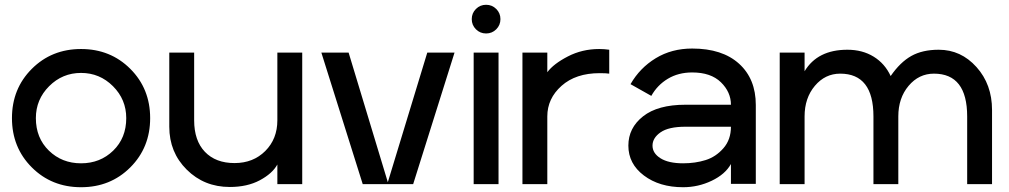

<svg xmlns="http://www.w3.org/2000/svg" viewBox="-20 -770 4219 803"><path d="M113 -70Q30 -153 30 -276Q30 -399 113 -482Q196 -565 319 -565Q442 -565 525 -482Q608 -399 608 -276Q608 -153 525 -70Q442 13 319 13Q196 13 113 -70ZM130 -276Q130 -193 184.5 -140Q239 -87 319 -87Q399 -87 453.5 -140Q508 -193 508 -276Q508 -354 452.5 -409.5Q397 -465 319 -465Q241 -465 185.5 -409.5Q130 -354 130 -276Z M1244 0H1140V-82Q1119 -44 1066.5 -16Q1014 12 941 12Q834 12 761 -60.5Q688 -133 688 -240V-550H792V-267Q792 -182 837 -135Q882 -88 961 -88Q1039 -88 1089.5 -138.5Q1140 -189 1140 -267V-550H1244Z M1324 -550H1438L1602 -8L1767 -550H1881L1708 0H1497Z M1970.5 -647.5Q1953 -665 1953 -690Q1953 -715 1970.5 -732.5Q1988 -750 2013 -750Q2038 -750 2055.5 -732.5Q2073 -715 2073 -690Q2073 -665 2055.5 -647.5Q2038 -630 2013 -630Q1988 -630 1970.5 -647.5ZM2065 0H1961V-550H2065Z M2528 -462Q2515 -464 2488 -464Q2388 -464 2328.5 -411Q2269 -358 2269 -283V0H2165V-550H2269V-468Q2295 -503 2355 -534Q2415 -565 2486 -565Q2507 -565 2528 -562Z M2837 -87Q2888 -87 2931 -100.5Q2974 -114 3005.5 -150Q3037 -186 3037 -240H2847Q2776 -240 2742.5 -216.5Q2709 -193 2709 -161Q2709 -129 2742.5 -108Q2776 -87 2837 -87ZM3037 -332Q3037 -385 2995 -426Q2953 -467 2875 -467Q2817 -467 2773 -440.5Q2729 -414 2704 -369L2617 -418Q2656 -486 2722.5 -526.5Q2789 -567 2875 -567Q3001 -567 3071 -503.5Q3141 -440 3141 -331V-1H3037V-84Q3013 -41 2956.5 -14Q2900 13 2837 13Q2738 13 2673 -36Q2608 -85 2608 -161Q2608 -235 2669.5 -283.5Q2731 -332 2847 -332Z M3241 -550H3345V-472Q3399 -562 3524 -562Q3587 -562 3634 -533Q3681 -504 3705 -452Q3745 -510 3791.5 -536Q3838 -562 3906 -562Q3999 -562 4064 -489.5Q4129 -417 4129 -310V0H4025V-283Q4025 -462 3886 -462Q3823 -462 3780 -411Q3737 -360 3737 -283V0H3633V-283Q3633 -462 3494 -462Q3431 -462 3388 -411Q3345 -360 3345 -283V0H3241Z"/></svg>

Font: Edgecutting Lite Sharp
Style: Medium
Weight: 500
Designer: RandomMaerks (Nguyen Gia Bao)
Version: Version 1.0